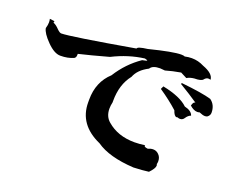

<svg xmlns="http://www.w3.org/2000/svg" viewBox="-96 -790 1089 895"><g transform="rotate(20 448.0 -342.0)"><path d="M635 -56Q512 -63 448 -108Q333 -159 333 -269V-283Q333 -371 392 -425Q436 -495 502 -540Q525 -544 525 -547Q525 -548 521 -549L511 -552H513Q433 -542 356 -503Q266 -478 210 -465V-460Q210 -447 202 -442Q174 -429 136 -429Q106 -429 69.5 -466Q33 -503 29 -527Q34 -544 34 -557Q34 -566 32 -574L56 -571L54 -563Q68 -558 84 -541Q97 -528 105 -528Q149 -528 459 -582Q460 -592 509 -598Q624 -627 665 -627Q677 -627 683 -624Q700 -628 717 -628Q749 -628 778 -613Q832 -593 833 -563Q827 -565 822 -565Q811 -565 802.5 -554Q794 -543 760 -543Q739 -541 724 -532L693 -548Q652 -541 618 -531L594 -533Q557 -533 546 -514Q497 -489 482 -450Q440 -397 440 -316V-308Q436 -291 436 -276Q436 -237 462 -215Q516 -168 599 -168Q623 -168 651 -172L650 -169Q650 -163 668 -161Q681 -167 693 -167Q708 -167 719 -157Q734 -144 734 -123Q734 -116 732 -108Q734 -105 734 -101Q734 -87 710 -62Q682 -58 635 -56ZM761 -343Q755 -343 748 -346L744 -345Q732 -345 723 -372Q682 -409 630 -444L637 -459Q726 -441 763 -405Q798 -397 805 -375Q791 -370 781 -354Q774 -343 761 -343ZM866 -395Q855 -395 837 -403Q832 -401 826 -401Q808 -401 788 -419Q793 -439 803 -439Q765 -465 710 -498L713 -503Q818 -492 862 -479Q890 -459 890 -420Q890 -407 878 -398Q873 -395 866 -395Z"/></g></svg>

Font: Xiangcui Kesong Xiangcui Kesong
Style: Regular
Weight: 400
Version: Version 1.501;March 28, 2024;FontCreator 14.0.0.2814 64-bit